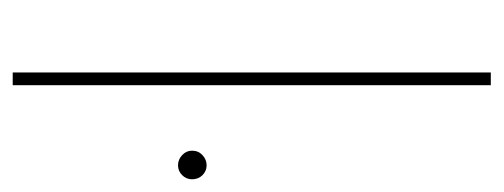

<svg xmlns="http://www.w3.org/2000/svg" viewBox="-265 -527 792 302"><g transform="rotate(90 131.0 -376.0)"><path d="M114 -752V0H94V-752ZM240 -305Q249 -305 255.5 -298.5Q262 -292 262 -282Q262 -273 255.5 -266.5Q249 -260 240 -260Q231 -260 224 -266.5Q217 -273 217 -282Q217 -292 224 -298.5Q231 -305 240 -305Z"/></g></svg>

Font: Josefin Sans Thin
Style: Regular
Weight: 250
Designer: Santiago Orozco
Foundry: Typemade
Version: Version 2.000